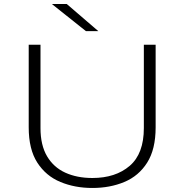

<svg xmlns="http://www.w3.org/2000/svg" viewBox="-20 -922 915 953"><path d="M438.5 11Q351.5 11 279.8 -18.8Q208 -48.5 165.2 -114.8Q122.5 -181 122.5 -290V-700H181V-286.5Q181 -201.5 213.5 -146.5Q246 -91.5 304 -65Q362 -38.5 438.5 -38.5Q553.5 -38.5 623.8 -98.8Q694 -159 694 -286.5V-700H752.5V-290Q752.5 -181 710.5 -114.8Q668.5 -48.5 597.2 -18.8Q526 11 438.5 11ZM406.5 -767.5 237.5 -902H311.5L468 -767.5Z"/></svg>

Font: Trispace SemiExpanded ExtraLight
Style: Regular
Weight: 200
Width: 6
Designer: Tyler Finck
Foundry: Etcetera Type Company
Version: Version 1.210; ttfautohint (v1.8.3)